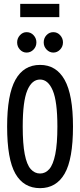

<svg xmlns="http://www.w3.org/2000/svg" viewBox="-20 -966 415 997"><path d="M188 11Q103 11 60 -64Q17 -139 17 -309Q17 -474 60 -551.5Q103 -629 188 -629Q272 -629 315.5 -551.5Q359 -474 359 -309Q359 -139 315.5 -64Q272 11 188 11ZM188 -65Q216 -65 236 -88Q256 -111 267 -165Q278 -219 278 -309Q278 -439 254 -496Q230 -553 188 -553Q145 -553 121.5 -496Q98 -439 98 -309Q98 -219 108.5 -165Q119 -111 139.5 -88Q160 -65 188 -65ZM118 -693Q98 -693 83.5 -708.5Q69 -724 69 -746Q69 -767 83.5 -783Q98 -799 118 -799Q140 -799 154.5 -783Q169 -767 169 -746Q169 -724 154 -708.5Q139 -693 118 -693ZM257 -693Q237 -693 222 -708.5Q207 -724 207 -746Q207 -768 221.5 -783.5Q236 -799 257 -799Q278 -799 292.5 -783Q307 -767 307 -746Q307 -724 292 -708.5Q277 -693 257 -693ZM85 -877V-946H288V-877Z"/></svg>

Font: Inconsolata Condensed SemiBold
Style: Regular
Weight: 600
Width: 3
Monospace: yes
Designer: Raph Levien, Cyreal, Brenton Simpson
Foundry: Raph Levien, Cyreal, Google
Version: Version 3.100; ttfautohint (v1.8.4.7-5d5b)